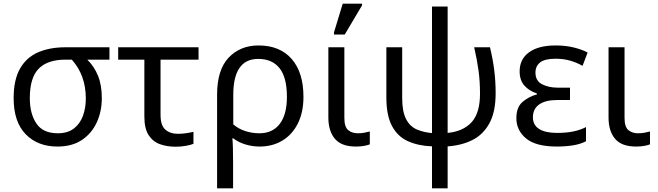

<svg xmlns="http://www.w3.org/2000/svg" viewBox="-20 -796 3617 1056"><path d="M296 10Q187 10 121 -58Q55 -126 55 -256Q55 -357 90 -418.5Q125 -480 189 -508Q253 -536 340 -536H582V-468H460Q498 -431 519 -379.5Q540 -328 540 -256Q540 -184 512.5 -123.5Q485 -63 431 -26.5Q377 10 296 10ZM298 -63Q352 -63 386 -89Q420 -115 436 -158.5Q452 -202 452 -254Q452 -382 375 -468H340Q242 -468 193 -418.5Q144 -369 144 -256Q144 -171 180 -117Q216 -63 298 -63Z M946 11Q900 11 861 -2.5Q822 -16 798 -52Q774 -88 774 -155V-468H630V-536H1072V-468H863V-164Q863 -106 889.5 -83Q916 -60 959 -60Q981 -60 1004.5 -63.5Q1028 -67 1044 -71V-5Q1030 1 1002.5 6Q975 11 946 11Z M1174 240V-275Q1174 -412 1237.5 -479Q1301 -546 1402 -546Q1519 -546 1584 -472Q1649 -398 1649 -263Q1649 -178 1618 -116.5Q1587 -55 1532.5 -22.5Q1478 10 1408 10Q1368 10 1330 -1.5Q1292 -13 1263 -35H1258Q1260 -19 1261 17Q1262 53 1262 98V240ZM1407 -63Q1479 -63 1518.5 -114.5Q1558 -166 1558 -263Q1558 -370 1517.5 -421Q1477 -472 1400 -472Q1263 -472 1263 -274V-112Q1292 -87 1329.5 -75Q1367 -63 1407 -63Z M1937 10Q1858 10 1822 -32.5Q1786 -75 1786 -150V-536H1874V-147Q1874 -98 1895 -80.5Q1916 -63 1948 -63Q1968 -63 1983.5 -66Q1999 -69 2014 -73V-2Q2001 3 1982 6.5Q1963 10 1937 10ZM1817 -606V-618L1865 -776H1971V-766L1876 -606Z M2356 240V9Q2280 6 2223.5 -19.5Q2167 -45 2136 -103Q2105 -161 2105 -260V-536H2192V-257Q2192 -182 2213.5 -141Q2235 -100 2272.5 -84Q2310 -68 2356 -64V-760H2442V-65Q2527 -73 2573.5 -123.5Q2620 -174 2620 -280Q2620 -349 2612 -407.5Q2604 -466 2588 -536H2675Q2691 -469 2698.5 -409Q2706 -349 2706 -283Q2706 -180 2671.5 -117.5Q2637 -55 2577.5 -25.5Q2518 4 2442 9V240Z M3043 10Q2927 10 2873.5 -34.5Q2820 -79 2820 -146Q2820 -206 2853.5 -235Q2887 -264 2933 -277V-282Q2890 -296 2864 -325.5Q2838 -355 2838 -403Q2838 -471 2890 -508.5Q2942 -546 3036 -546Q3092 -546 3137.5 -534.5Q3183 -523 3212 -507L3184 -434Q3152 -452 3115.5 -462.5Q3079 -473 3036 -473Q2976 -473 2950.5 -452.5Q2925 -432 2925 -397Q2925 -351 2961.5 -332.5Q2998 -314 3046 -314H3115V-246H3046Q2980 -246 2945.5 -221.5Q2911 -197 2911 -151Q2911 -108 2945.5 -86.5Q2980 -65 3043 -65Q3095 -65 3133.5 -73Q3172 -81 3203 -97V-19Q3172 -3 3131 3.5Q3090 10 3043 10Z M3478 10Q3399 10 3363 -32.5Q3327 -75 3327 -150V-536H3415V-147Q3415 -98 3436 -80.5Q3457 -63 3489 -63Q3509 -63 3524.5 -66Q3540 -69 3555 -73V-2Q3542 3 3523 6.5Q3504 10 3478 10Z"/></svg>

Font: Go Noto Kurrent-Regular
Style: Regular
Weight: 400
Designer: Monotype Design Team
Foundry: Monotype Imaging Inc.
Version: Version 2.012; ttfautohint (v1.8.4.7-5d5b)